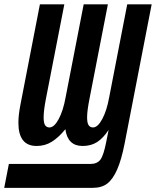

<svg xmlns="http://www.w3.org/2000/svg" viewBox="-77 -679 736 906"><path d="M-57.1 207.5 -35.2 94.7H349.1Q381.8 94.7 397 74Q412.1 53.2 424.3 -9.3L435.5 -65.9Q409.7 -26.9 381.1 -8.5Q352.5 9.8 312.5 9.8Q242.2 9.8 231.4 -69.3Q199.7 -30.3 167.7 -10.3Q135.7 9.8 95.7 9.8Q9.8 9.8 9.8 -99.6Q9.8 -135.7 19.5 -185.5L111.3 -658.7H226.6L139.6 -212.4Q128.9 -157.7 128.9 -125Q128.9 -97.7 136.2 -87.6Q143.6 -77.6 156.2 -77.6Q178.7 -77.6 200 -117.2Q221.2 -156.7 232.4 -218.8L317.9 -658.7H432.1L345.2 -212.4Q334 -156.2 334 -125Q334 -98.6 341.3 -88.1Q348.6 -77.6 361.8 -77.6Q384.3 -77.6 405.5 -117.2Q426.8 -156.7 438 -218.8L523.4 -658.7H638.7L511.2 -2.4Q496.1 74.7 476.1 120.4Q456.1 166 429.7 186.8Q403.3 207.5 359.4 207.5Z"/></svg>

Font: Cousine
Style: Bold Italic
Weight: 700
Italic angle: -12°
Monospace: yes
Designer: Steve Matteson
Foundry: Ascender Corporation
Version: Version 1.20